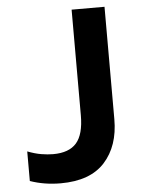

<svg xmlns="http://www.w3.org/2000/svg" viewBox="-52 -756 605 808"><g transform="rotate(-5 250.0 -352.0)"><path d="M172 10Q297 10 358.5 -58Q420 -126 420 -239V-714H281V-268Q281 -187 249.5 -151Q218 -115 151 -115Q128 -115 101 -119.5Q74 -124 43 -136V-11Q103 10 172 10Z"/></g></svg>

Font: Noto Sans Mono Condensed Extra
Style: Regular
Weight: 800
Width: 3
Designer: Monotype Design Team
Foundry: Monotype Imaging Inc.
Version: Version 1.900